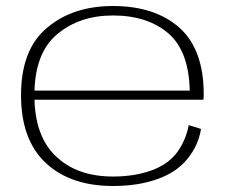

<svg xmlns="http://www.w3.org/2000/svg" viewBox="-20 -614 779 639"><path d="M356.5 5V-26.5Q235.5 -26.5 165.5 -94.5Q94.5 -162 94.5 -296.5Q94.5 -436 169 -499Q243.5 -562.5 356 -562.5Q472 -562.5 542 -501.5Q608.5 -442.5 611.5 -312.5H86.5V-282H657Q658 -291 658 -300.5Q658 -449.5 577 -522Q495 -594 356 -594Q222 -594 136.5 -521.5Q50 -449.5 50 -297Q50 -148.5 132.5 -71.5Q214.5 5 356.5 5ZM356.5 -26.5V5Q439 5 502.5 -17.5Q566.5 -39.5 603.5 -85Q640 -129 649 -185L608 -197.5Q599 -148 569.5 -107Q539 -66.5 482 -46Q425.5 -26.5 356.5 -26.5Z"/></svg>

Font: Anybody Expanded ExtraLight
Style: Regular
Weight: 250
Width: 7
Version: Version 1.113;gftools[0.9.25]